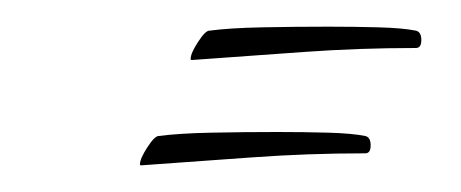

<svg xmlns="http://www.w3.org/2000/svg" viewBox="-20 -208 346 144"><path d="M124 -163Q123 -163 123 -163.5Q123 -164 123 -164Q123 -168 128.5 -176.5Q134 -185 137 -185Q152 -187 176.5 -187.5Q201 -188 226 -188Q246 -188 264 -187.5Q282 -187 292 -185Q296 -184 296 -178Q296 -172 292 -172Q249 -172 207.5 -169Q166 -166 124 -163ZM86 -84Q85 -84 85 -84.5Q85 -85 85 -85Q85 -89 90.5 -97.5Q96 -106 99 -106Q114 -108 138.5 -108.5Q163 -109 188 -109Q208 -109 226 -108.5Q244 -108 254 -106Q258 -105 258 -99Q258 -93 254 -93Q211 -93 169.5 -90Q128 -87 86 -84Z"/></svg>

Font: Waterfall
Style: Regular
Weight: 400
Designer: Robert E. Leuschke
Foundry: Robert E. Leuschke
Version: Version 1.010; ttfautohint (v1.8.3)